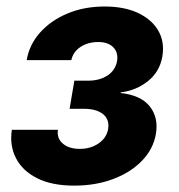

<svg xmlns="http://www.w3.org/2000/svg" viewBox="-20 -567 554 594"><path d="M209.5 7.3Q140.6 7.3 95 -15.6Q49.3 -38.6 29.3 -77.9Q9.3 -117.2 16.6 -165.5H159.2Q155.3 -139.2 174.3 -122.8Q193.4 -106.4 227.1 -106.4Q250.5 -106.4 269 -114.5Q287.6 -122.6 299.6 -136.2Q311.5 -149.9 314.5 -167.5Q319.3 -197.3 298.8 -213.9Q278.3 -230.5 238.3 -230.5H195.3L210 -317.4H252.4Q288.6 -317.4 313 -333.7Q337.4 -350.1 342.3 -378.9Q346.2 -404.8 330.3 -420.9Q314.5 -437 283.7 -437Q252.4 -437 229.2 -421.9Q206.1 -406.7 200.7 -380.9H62.5Q70.8 -429.2 104.2 -466.6Q137.7 -503.9 189.2 -525.4Q240.7 -546.9 303.7 -546.9Q364.3 -546.9 407 -526.9Q449.7 -506.8 469.7 -472.2Q489.7 -437.5 482.4 -393.1Q474.6 -345.7 438.2 -316.4Q401.9 -287.1 353.5 -281.2L353 -279.3Q416 -272.5 443.4 -237.8Q470.7 -203.1 462.4 -153.3Q454.6 -106.4 419.7 -70.1Q384.8 -33.7 330.3 -13.2Q275.9 7.3 209.5 7.3Z"/></svg>

Font: Inter 18pt
Style: Bold Italic
Weight: 700
Italic angle: -9.3988°
Designer: Rasmus Andersson
Foundry: rsms
Version: Version 4.001;git-66647c0bb